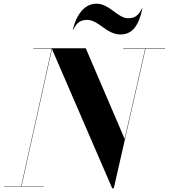

<svg xmlns="http://www.w3.org/2000/svg" viewBox="-58 -1012 915 1042"><path d="M415 -904C478 -904 519 -825 596 -825C660 -825 695 -872 715 -967H713C693 -925 670 -913 637 -913C581 -913 536 -992 466 -992C402 -992 357 -935 337 -850H339C359 -892 382 -904 415 -904ZM-37.5 -2V0H179.5V-2H59L224 -746L551 10H559.5L732 -748H837.5V-750H610.5V-748H730L618.5 -258L407.5 -750H122.5V-748H222.5L57 -2Z"/></svg>

Font: Bodoni* 96pt
Style: Bold Italic
Weight: 700
Italic angle: -13°
Version: Version 2.3